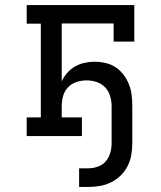

<svg xmlns="http://www.w3.org/2000/svg" viewBox="-20 -540 640 762"><path d="M294 202V128H330Q349 128 368 121.5Q387 115 399.5 100.5Q412 86 417.5 67Q423 48 423 29V-119Q423 -139 417 -159Q411 -179 397 -193.5Q383 -208 363.5 -214.5Q344 -221 324 -221Q303 -221 283.5 -214.5Q264 -208 250 -193.5Q236 -179 230.5 -159Q225 -139 225 -119V-74H305V0H86V-74H142V-446H86V-520H513V-375H431V-447H225V-217Q233 -235 246.5 -250.5Q260 -266 277.5 -276Q295 -286 315 -290.5Q335 -295 355 -295Q377 -295 399 -290Q421 -285 439 -273Q457 -261 470.5 -243Q484 -225 492 -204.5Q500 -184 502.5 -162.5Q505 -141 505 -119V29Q505 52 501 75Q497 98 486.5 119Q476 140 459 156.5Q442 173 421 183.5Q400 194 376.5 198Q353 202 330 202Z"/></svg>

Font: Iosevka Plex Etoile
Style: Regular
Weight: 400
Designer: Belleve Invis
Foundry: Belleve Invis
Version: Version 25.1.1; ttfautohint (v1.8.4)